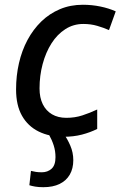

<svg xmlns="http://www.w3.org/2000/svg" viewBox="-20 -568 509 811"><path d="M247.1 9.8Q188.5 9.8 143.3 -12.5Q98.1 -34.7 73 -78.9Q47.9 -123 47.9 -190.4Q47.9 -248 60.1 -301.3Q72.3 -354.5 96.2 -399.2Q120.1 -443.8 154.5 -477.3Q189 -510.7 233.2 -529.3Q277.3 -547.9 330.1 -547.9Q368.2 -547.9 403.8 -540.5Q439.5 -533.2 468.8 -520L440.4 -440.9Q418.5 -450.7 391.1 -458.7Q363.8 -466.8 332 -466.8Q290 -466.8 255.9 -444.8Q221.7 -422.9 197.5 -384.8Q173.3 -346.7 160.2 -297.6Q147 -248.5 147 -194.3Q147 -155.8 160.6 -127.9Q174.3 -100.1 199.7 -85.2Q225.1 -70.3 260.3 -70.3Q296.4 -70.3 327.9 -80.6Q359.4 -90.8 390.6 -105.5V-23.4Q361.8 -8.8 326.2 0.5Q290.5 9.8 247.1 9.8ZM163.1 222.7Q143.1 222.7 128.7 220.2Q114.3 217.8 104 214.4L110.8 153.8Q120.6 156.2 131.1 158Q141.6 159.7 156.7 159.7Q181.2 159.7 197.8 144.8Q214.4 129.9 214.4 95.7Q214.4 69.8 206.8 46.1Q199.2 22.5 186.5 0H250.5Q264.2 17.6 276.9 46.9Q289.6 76.2 289.6 108.4Q289.6 144 274.7 169.7Q259.8 195.3 231.7 209Q203.6 222.7 163.1 222.7Z"/></svg>

Font: Open Sans Medium
Style: Italic
Weight: 500
Italic angle: -12°
Designer: Monotype Design Team
Foundry: Monotype Imaging Inc.
Version: Version 3.000